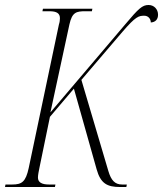

<svg xmlns="http://www.w3.org/2000/svg" viewBox="-40 -749 653 769"><path d="M-20 0H180L182 -10H156C127 -10 112 -19 112 -38C112 -49 115 -62 119 -82L160 -281L256 -394L347 -71C363 -14 389 0 441 0H466L468 -10H449C420 -10 405 -27 394 -64L286 -429L450 -621C504 -684 516 -686 538 -686C554 -686 564 -673 564 -659C582 -660 593 -671 593 -690C593 -712 577 -729 555 -729C530 -729 515 -715 462 -652L162 -299L238 -651C249 -700 265 -704 303 -704H328L330 -714H132L130 -704H158C188 -704 200 -695 200 -676C200 -669 199 -660 196 -651L75 -76C63 -21 48 -10 9 -10H-18Z"/></svg>

Font: Noto Serif Display ExtraCondensed ExtraLight
Style: Italic
Weight: 200
Width: 2
Italic angle: -12°
Designer: Monotype Design Team
Foundry: Monotype Imaging Inc.
Version: Version 2.009